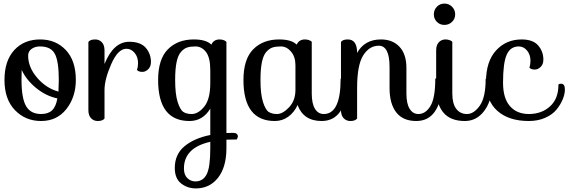

<svg xmlns="http://www.w3.org/2000/svg" viewBox="-20 -672 3171 1071"><path d="M403 -226Q403 -131 350.5 -64Q298 3 209 3Q122 3 63.5 -57.5Q5 -118 5 -226Q5 -333 59.5 -392.5Q114 -452 204 -452Q291 -452 347 -393Q403 -334 403 -226ZM203 -413Q176 -413 156.5 -399.5Q137 -386 137 -361Q137 -297 187 -238.5Q237 -180 306 -161Q308 -199 308 -226Q308 -330 286 -371.5Q264 -413 203 -413ZM100 -226Q100 -124 125.5 -80Q151 -36 209 -36Q249 -36 270.5 -56.5Q292 -77 300 -123Q235 -137 180.5 -182Q126 -227 101 -282Q100 -265 100 -226Z M563 -170V-11Q553 3 525 3Q503 3 488 -12.5Q473 -28 473 -58V-438Q483 -452 511 -452Q533 -452 548 -436.5Q563 -421 563 -391V-315Q613 -439 701 -439Q764 -439 793 -405.5Q822 -372 822 -326Q822 -301 807 -286Q792 -271 774 -271Q763 -271 755.5 -274Q748 -277 746 -280L744 -283Q750 -298 750 -320Q750 -354 731 -377Q712 -400 685 -400Q638 -400 600.5 -314.5Q563 -229 563 -170Z M862 -226Q862 -342 916.5 -397Q971 -452 1061 -452Q1130 -452 1159 -423Q1172 -452 1205 -452Q1217 -452 1226.5 -448.5Q1236 -445 1239 -442L1243 -438V70Q1255 69 1280 69Q1307 69 1307 91L1301 106Q1263 106 1243 107V159Q1242 262 1195.5 320.5Q1149 379 1072 379Q1026 379 990.5 351.5Q955 324 955 265Q955 189 1009 144Q1063 99 1153 81V-66Q1111 3 1037 3Q862 3 862 -226ZM1153 -209V-280Q1153 -351 1129 -382Q1105 -413 1070 -413Q1042 -413 1024 -407Q1006 -401 989.5 -382.5Q973 -364 965 -325.5Q957 -287 957 -226Q957 -147 971 -103Q985 -59 1003 -47.5Q1021 -36 1049 -36Q1086 -36 1119.5 -77.5Q1153 -119 1153 -209ZM1153 157V119Q1006 152 1006 268Q1006 303 1025 321.5Q1044 340 1070 340Q1112 340 1132.5 301Q1153 262 1153 157Z M1880 -231Q1881 -237 1895 -237Q1913 -237 1913 -184Q1913 -99 1876.5 -48Q1840 3 1774 3Q1673 3 1640 -86Q1621 -45 1588 -21Q1555 3 1513 3Q1338 3 1338 -226Q1338 -342 1392.5 -397Q1447 -452 1537 -452Q1606 -452 1635 -423Q1648 -452 1681 -452Q1693 -452 1702.5 -448.5Q1712 -445 1716 -442L1719 -438V-151Q1719 -94 1737 -65Q1755 -36 1786 -36Q1880 -36 1880 -231ZM1525 -36Q1557 -36 1592.5 -73.5Q1628 -111 1628 -171V-308Q1628 -355 1603.5 -384Q1579 -413 1546 -413Q1518 -413 1500 -407Q1482 -401 1465.5 -382.5Q1449 -364 1441 -325.5Q1433 -287 1433 -226Q1433 -147 1447 -103Q1461 -59 1479 -47.5Q1497 -36 1525 -36Z M2408 -231Q2409 -237 2423 -237Q2441 -237 2441 -184Q2441 -99 2404.5 -48Q2368 3 2302 3Q2228 3 2190.5 -45Q2153 -93 2153 -181V-298Q2153 -417 2093 -417Q2040 -417 2006 -363Q1972 -309 1972 -182V-11Q1962 3 1934 3Q1912 3 1897 -12.5Q1882 -28 1882 -58V-438Q1892 -452 1920 -452Q1972 -452 1972 -377Q2014 -452 2105 -452Q2170 -452 2208.5 -411Q2247 -370 2247 -293V-151Q2247 -94 2265 -65Q2283 -36 2314 -36Q2354 -36 2381 -80.5Q2408 -125 2408 -231Z M2417 -550Q2400 -567 2400 -592Q2400 -617 2417 -634.5Q2434 -652 2459 -652Q2484 -652 2501.5 -634.5Q2519 -617 2519 -592Q2519 -567 2501.5 -550Q2484 -533 2459 -533Q2434 -533 2417 -550ZM2689 -231Q2691 -237 2704 -237Q2722 -237 2722 -184Q2722 -107 2680 -52Q2638 3 2573 3Q2492 3 2452.5 -45Q2413 -93 2413 -181V-391Q2413 -421 2428 -436.5Q2443 -452 2465 -452Q2477 -452 2486.5 -448.5Q2496 -445 2500 -442L2503 -438V-151Q2503 -94 2525 -65Q2547 -36 2585 -36Q2623 -36 2656 -82Q2689 -128 2689 -231Z M3095 -199Q3096 -205 3110 -205Q3131 -205 3131 -173Q3131 -147 3119 -118Q3107 -89 3084.5 -61Q3062 -33 3021.5 -15Q2981 3 2930 3Q2818 3 2754.5 -53.5Q2691 -110 2691 -216Q2691 -329 2747 -390.5Q2803 -452 2890 -452Q2953 -452 2982 -418.5Q3011 -385 3011 -339Q3011 -314 2996 -299Q2981 -284 2963 -284Q2952 -284 2944.5 -287Q2937 -290 2935 -293L2933 -296Q2939 -311 2939 -333Q2939 -367 2920 -390Q2901 -413 2874 -413Q2827 -413 2806.5 -367Q2786 -321 2786 -211Q2786 -124 2824.5 -80Q2863 -36 2930 -36Q3001 -36 3048 -78.5Q3095 -121 3095 -199Z"/></svg>

Font: Sofia
Style: Regular
Weight: 400
Designer: Paula Nazal and Daniel Hernndez
Foundry: Paula Nazal, Daniel Hernndez
Version: Version 1.001